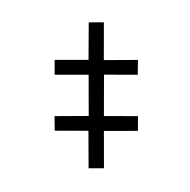

<svg xmlns="http://www.w3.org/2000/svg" viewBox="-145 -767 899 907"><g transform="rotate(-30 304.5 -313.5)"><path d="M293 -210.9 432.1 -129.9 397 -69.8 257.8 -149.9 169.9 2.9 106.9 -33.2 194.8 -187 57.1 -267.1 90.8 -327.1 231 -247.1 328.1 -416 189 -496.1 224.1 -557.1 362.8 -477.1 452.1 -629.9 514.2 -594.2 424.8 -439.9 564.9 -359.9 528.8 -299.8 391.1 -379.9Z"/></g></svg>

Font: OpenSans-Italic
Style: Italic
Weight: 400
Italic angle: -12°
Foundry: Ascender Corporation
Version: Version 1.10